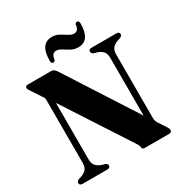

<svg xmlns="http://www.w3.org/2000/svg" viewBox="-199 -1035 1129 1185"><g transform="rotate(-30 365.0 -442.0)"><path d="M245 -17Q245 -0.5 223 0H48Q26 -0.5 26 -17Q26 -30 42 -36.5L60.5 -42.5Q85.5 -51 99 -66.8Q112.5 -82.5 112.5 -113V-554.5Q112.5 -567 110.2 -574Q108 -581 98.5 -593.5L55 -659.5Q42.5 -677.5 42.5 -685Q42.5 -700 61.5 -700H227Q246 -700 259.5 -680.5L584 -176.5V-587Q584 -617 571 -632.8Q558 -648.5 532 -657.5L510 -663.5Q494 -670.5 494 -683Q494 -700 515.5 -700H691Q713 -700 713 -683Q713 -670.5 696.5 -663.5L678 -657.5Q653 -649 639.5 -633.2Q626 -617.5 626 -587V-137.5Q626 -113 636.5 -98L670 -47Q679 -34 681.2 -28Q683.5 -22 683.5 -16.5Q683.5 0 663 0H491Q472 0 472 -16Q472 -21.5 469.5 -28.2Q467 -35 458 -48L154.5 -515V-113Q154.5 -83.5 167.8 -67.5Q181 -51.5 206.5 -42.5L228.5 -36.5Q245 -29.5 245 -17ZM447.5 -742.5Q418.5 -742.5 395.8 -755.2Q373 -768 353.8 -780.8Q334.5 -793.5 316 -793.5Q285 -793.5 280.5 -750.5Q277 -738.5 265.5 -738.5Q251 -738.5 251 -758Q251 -880.5 334.5 -880.5Q364 -880.5 386.8 -867.5Q409.5 -854.5 428.8 -841.8Q448 -829 466.5 -829Q498.5 -829 502 -872Q505.5 -884 517 -884Q531.5 -884 531.5 -864.5Q531.5 -742.5 447.5 -742.5Z"/></g></svg>

Font: Fraunces 72pt
Style: Bold
Weight: 700
Version: Version 1.000;[b76b70a41]